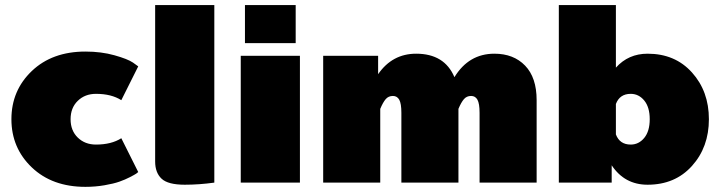

<svg xmlns="http://www.w3.org/2000/svg" viewBox="-20 -720 2840 757"><path d="M316.7 -516.7Q379.2 -516.7 431.2 -502.1Q483.3 -487.5 504.2 -473.3L525 -458.3L458.3 -325Q419.2 -350 358.3 -350Q315 -350 286.7 -322.5Q258.3 -295 258.3 -250Q258.3 -205 286.7 -177.5Q315 -150 358.3 -150Q419.2 -150 458.3 -175L525 -41.7Q522.5 -39.2 517.1 -35.4Q511.7 -31.7 492.5 -21.7Q473.3 -11.7 450.8 -3.8Q428.3 4.2 392.1 10.4Q355.8 16.7 316.7 16.7Q185.8 16.7 105.4 -60Q25 -136.7 25 -250Q25 -363.3 105.4 -440Q185.8 -516.7 316.7 -516.7Z M591.7 -83.3V-700H825V0Q765 8.3 708.3 8.3Q642.5 8.3 617.1 -15.4Q591.7 -39.2 591.7 -83.3Z M929.2 0V-500H1162.5V0ZM945.8 -550V-700H1145.8V-550Z M1254.2 0V-500H1470.8V-427.5Q1526.7 -508.3 1620.8 -508.3Q1732.5 -508.3 1771.7 -415.8Q1828.3 -508.3 1929.2 -508.3Q2005 -508.3 2050.4 -461.2Q2095.8 -414.2 2095.8 -325V0H1870.8V-275Q1870.8 -311.7 1862.5 -326.7Q1854.2 -341.7 1837.5 -341.7Q1820 -341.7 1809.2 -329.2Q1798.3 -316.7 1787.5 -290.8V0H1562.5V-275Q1562.5 -311.7 1554.2 -326.7Q1545.8 -341.7 1529.2 -341.7Q1511.7 -341.7 1500.8 -329.2Q1490 -316.7 1479.2 -290.8V0Z M2183.3 0V-700H2408.3V-453.3Q2457.5 -508.3 2533.3 -508.3Q2641.7 -508.3 2708.3 -434.2Q2775 -360 2775 -250Q2775 -140 2708.3 -65.8Q2641.7 8.3 2533.3 8.3Q2442.5 8.3 2391.7 -68.3V0ZM2408.3 -190Q2423.3 -150 2466.7 -150Q2498.3 -150 2520 -176.2Q2541.7 -202.5 2541.7 -250Q2541.7 -297.5 2520 -323.8Q2498.3 -350 2466.7 -350Q2423.3 -350 2408.3 -310Z"/></svg>

Font: BoonTook
Style: Regular
Weight: 400
Designer: Sungsit Sawaiwan
Foundry: FontUni
Version: Version 3.0